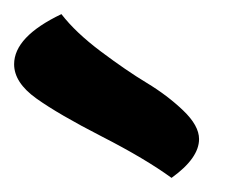

<svg xmlns="http://www.w3.org/2000/svg" viewBox="-53 -775 342 272"><path d="M34 -755Q54 -729 90 -702Q126 -675 155 -657.5Q184 -640 206.5 -618.5Q229 -597 229 -578Q229 -551 190 -523Q153 -550 91.5 -581.5Q30 -613 -1.5 -635.5Q-33 -658 -33 -684Q-33 -723 34 -755Z"/></svg>

Font: Overlock Black
Style: Regular
Weight: 900
Designer: Dario Muhafara
Foundry: Dario Manuel Muhafara
Version: Version 1.002